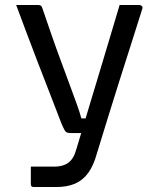

<svg xmlns="http://www.w3.org/2000/svg" viewBox="-20 -552 640 772"><path d="M540 -532Q545 -532 550 -528Q555 -524 552 -516Q528 -439 504 -364.5Q480 -290 457 -217Q434 -144 412 -73Q390 -2 369 67Q356 114 334.5 143.5Q313 173 281.5 186.5Q250 200 206 200Q195 200 180 200Q165 200 151.5 200Q138 200 128 200Q118 200 115 200Q110 200 107 197.5Q104 195 104 189V118H119Q140 118 159.5 118Q179 118 199 118Q233 118 254.5 102.5Q276 87 286 51Q293 28 307 -18.5Q321 -65 339.5 -127Q358 -189 379 -258Q400 -327 421 -398Q442 -469 461 -532Q470 -532 479.5 -532Q489 -532 499 -532Q509 -532 519 -532Q529 -532 540 -532ZM131 -532Q140 -532 144 -529.5Q148 -527 150 -520Q170 -461 189 -406.5Q208 -352 226.5 -302.5Q245 -253 260.5 -210.5Q276 -168 288.5 -134Q301 -100 307 -76H350L332 -17H265Q256 -17 250 -19Q244 -21 239 -30Q234 -39 226 -58Q219 -76 204.5 -114Q190 -152 170.5 -202Q151 -252 129 -309Q107 -366 85.5 -423.5Q64 -481 45 -532Q55 -532 65.5 -532Q76 -532 87 -532Q98 -532 109 -532Q120 -532 131 -532Z"/></svg>

Font: Recursive Monospace
Style: Regular
Weight: 400
Version: Version 1.047